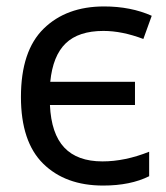

<svg xmlns="http://www.w3.org/2000/svg" viewBox="-20 -566 515 596"><path d="M300 10Q183 10 114 -58Q45 -126 45 -265Q45 -408 115.5 -477Q186 -546 303 -546Q386 -546 451 -517L425 -445Q359 -470 301 -470Q224 -470 184 -431.5Q144 -393 136 -312H399V-240H135Q139 -151 179.5 -108Q220 -65 298 -65Q368 -65 443 -95V-19Q385 10 300 10Z"/></svg>

Font: Advent Sans Logo
Style: Regular
Weight: 400
Designer: Types & Symbols
Foundry: Types & Symbols
Version: Version 1.002